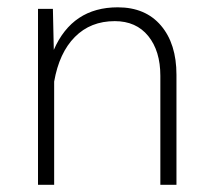

<svg xmlns="http://www.w3.org/2000/svg" viewBox="-20 -515 591 535"><path d="M130.9 0H85.9V-490.2H127.4L129.9 -376Q181.6 -494.6 308.1 -494.6Q385.3 -494.6 428.5 -443.8Q471.7 -393.1 471.7 -306.6V0H426.8V-303.7Q426.8 -373 393.1 -414.6Q359.4 -456.1 299.8 -456.1Q232.4 -456.1 188.7 -412.1Q145 -368.2 130.9 -287.6Z"/></svg>

Font: Estedad-FD ExtraLight
Style: Regular
Weight: 200
Designer: Amin Abedi
Version: Version 7.3